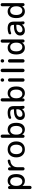

<svg xmlns="http://www.w3.org/2000/svg" viewBox="2484 -3274 1010 6018"><g transform="rotate(-90 2989.0 -265.0)"><path d="M171.9 -264.6V-254.9Q171.9 -168 210 -119.1Q248 -70.3 306.6 -70.3Q368.2 -70.3 406.2 -119.1Q444.3 -168 444.3 -259.8Q444.3 -354.5 408.2 -402.3Q372.1 -450.2 306.6 -450.2Q248 -450.2 210 -400.4Q171.9 -350.6 171.9 -264.6ZM72.3 169.9V-471.7Q72.3 -491.2 85.9 -505.4Q99.6 -519.5 118.7 -519.5Q137.7 -519.5 152.3 -505.9Q167 -492.2 168 -471.7L168.9 -446.3Q168.9 -445.3 169.9 -445.3Q171.9 -445.3 171.9 -446.3Q229.5 -530.3 332 -530.3Q430.7 -530.3 486.3 -461.4Q542 -392.6 542 -259.8Q542 -128.9 484.4 -59.6Q426.8 9.8 332 9.8Q234.4 9.8 174.8 -64.5Q174.8 -65.4 172.9 -65.4Q171.9 -65.4 171.9 -64.5V169.9Q171.9 191.4 157.2 205.6Q142.6 219.7 121.6 219.7Q100.6 219.7 86.4 205.6Q72.3 191.4 72.3 169.9Z M656.2 -50.8V-471.7Q656.2 -491.2 670.4 -505.4Q684.6 -519.5 704.6 -519.5Q724.6 -519.5 738.8 -505.9Q752.9 -492.2 753.9 -471.7L754.9 -420.9Q754.9 -419.9 755.9 -419.9Q756.8 -419.9 757.8 -420.9Q835.9 -513.7 954.1 -528.3Q970.7 -530.3 983.4 -518.1Q996.1 -505.9 996.1 -488.3Q996.1 -471.7 983.9 -459Q971.7 -446.3 954.1 -444.3Q862.3 -433.6 810.1 -376Q757.8 -318.4 757.8 -230.5V-50.8Q757.8 -29.3 742.7 -14.6Q727.5 0 706.5 0Q685.5 0 670.9 -15.1Q656.2 -30.3 656.2 -50.8Z M1423.3 -399.9Q1383.8 -450.2 1315.4 -450.2Q1247.1 -450.2 1207 -399.9Q1167 -349.6 1167 -259.8Q1167 -169.9 1207 -120.1Q1247.1 -70.3 1315.4 -70.3Q1383.8 -70.3 1423.3 -120.1Q1462.9 -169.9 1462.9 -259.8Q1462.9 -349.6 1423.3 -399.9ZM1497.1 -63Q1428.7 9.8 1315.4 9.8Q1202.1 9.8 1133.8 -63Q1065.4 -135.7 1065.4 -259.8Q1065.4 -383.8 1133.8 -457Q1202.1 -530.3 1315.4 -530.3Q1428.7 -530.3 1497.1 -457Q1565.4 -383.8 1565.4 -259.8Q1565.4 -135.7 1497.1 -63Z M1778.3 -264.6V-254.9Q1778.3 -168 1816.4 -119.1Q1854.5 -70.3 1913.1 -70.3Q1974.6 -70.3 2012.7 -119.1Q2050.8 -168 2050.8 -259.8Q2050.8 -354.5 2014.6 -402.3Q1978.5 -450.2 1913.1 -450.2Q1854.5 -450.2 1816.4 -400.4Q1778.3 -350.6 1778.3 -264.6ZM1678.7 -46.9V-700.2Q1678.7 -721.7 1693.4 -735.8Q1708 -750 1729 -750Q1750 -750 1764.2 -735.4Q1778.3 -720.7 1778.3 -700.2V-451.2Q1778.3 -450.2 1779.3 -450.2Q1781.2 -450.2 1781.2 -451.2Q1838.9 -530.3 1938 -530.3Q2037.1 -530.3 2092.8 -461.4Q2148.4 -392.6 2148.4 -259.8Q2148.4 -128.9 2090.8 -59.6Q2033.2 9.8 1938.5 9.8Q1835.9 9.8 1778.3 -74.2Q1778.3 -75.2 1776.4 -75.2Q1775.4 -75.2 1775.4 -74.2L1774.4 -46.9Q1773.4 -28.3 1759.3 -14.2Q1745.1 0 1725.1 0Q1705.1 0 1691.9 -14.2Q1678.7 -28.3 1678.7 -46.9Z M2522.5 -257.8Q2432.6 -257.8 2383.8 -227.1Q2335 -196.3 2335 -144.5Q2335 -107.4 2357.9 -86.4Q2380.9 -65.4 2417 -65.4Q2480.5 -65.4 2526.4 -108.9Q2572.3 -152.3 2572.3 -214.8V-249Q2572.3 -257.8 2563.5 -257.8ZM2392.6 9.8Q2321.3 9.8 2279.3 -30.3Q2237.3 -70.3 2237.3 -139.6Q2237.3 -226.6 2311 -279.3Q2384.8 -332 2522.5 -332H2563.5Q2572.3 -332 2572.3 -340.8Q2571.3 -401.4 2545.9 -425.8Q2520.5 -450.2 2457 -450.2Q2385.7 -450.2 2318.4 -421.9Q2304.7 -416 2291 -422.9Q2277.3 -429.7 2274.4 -445.3Q2271.5 -462.9 2279.8 -479Q2288.1 -495.1 2304.7 -502Q2377.9 -530.3 2457 -530.3Q2570.3 -530.3 2621.6 -484.9Q2672.9 -439.5 2672.9 -339.8V-139.6Q2672.9 -100.6 2679.7 -46.9Q2681.6 -29.3 2669.9 -14.6Q2658.2 0 2640.6 0Q2619.1 0 2603.5 -14.2Q2587.9 -28.3 2585 -47.9Q2584 -52.7 2584 -63.5Q2584 -74.2 2583 -79.1Q2583 -80.1 2582 -80.1Q2580.1 -80.1 2580.1 -79.1Q2551.8 -37.1 2502.4 -13.7Q2453.1 9.8 2392.6 9.8Z M2918 -264.6V-254.9Q2918 -168 2956.1 -119.1Q2994.1 -70.3 3052.7 -70.3Q3114.3 -70.3 3152.3 -119.1Q3190.4 -168 3190.4 -259.8Q3190.4 -354.5 3154.3 -402.3Q3118.2 -450.2 3052.7 -450.2Q2994.1 -450.2 2956.1 -400.4Q2918 -350.6 2918 -264.6ZM2818.4 -46.9V-700.2Q2818.4 -721.7 2833 -735.8Q2847.7 -750 2868.7 -750Q2889.6 -750 2903.8 -735.4Q2918 -720.7 2918 -700.2V-451.2Q2918 -450.2 2918.9 -450.2Q2920.9 -450.2 2920.9 -451.2Q2978.5 -530.3 3077.6 -530.3Q3176.8 -530.3 3232.4 -461.4Q3288.1 -392.6 3288.1 -259.8Q3288.1 -128.9 3230.5 -59.6Q3172.9 9.8 3078.1 9.8Q2975.6 9.8 2918 -74.2Q2918 -75.2 2916 -75.2Q2915 -75.2 2915 -74.2L2914.1 -46.9Q2913.1 -28.3 2898.9 -14.2Q2884.8 0 2864.7 0Q2844.7 0 2831.5 -14.2Q2818.4 -28.3 2818.4 -46.9Z M3437.5 -693.4V-697.3Q3437.5 -719.7 3452.6 -734.9Q3467.8 -750 3489.7 -750Q3511.7 -750 3527.3 -734.4Q3543 -718.8 3543 -697.3V-693.4Q3543 -670.9 3527.3 -655.3Q3511.7 -639.6 3489.7 -639.6Q3467.8 -639.6 3452.6 -655.3Q3437.5 -670.9 3437.5 -693.4ZM3437.5 -52.7V-466.8Q3437.5 -489.3 3452.6 -504.4Q3467.8 -519.5 3489.7 -519.5Q3511.7 -519.5 3527.3 -504.4Q3543 -489.3 3543 -466.8V-52.7Q3543 -30.3 3527.3 -15.1Q3511.7 0 3489.7 0Q3467.8 0 3452.6 -15.6Q3437.5 -31.2 3437.5 -52.7Z M3737.3 -52.7V-697.3Q3737.3 -719.7 3752.4 -734.9Q3767.6 -750 3789.6 -750Q3811.5 -750 3827.1 -734.4Q3842.8 -718.8 3842.8 -697.3V-52.7Q3842.8 -30.3 3827.1 -15.1Q3811.5 0 3789.6 0Q3767.6 0 3752.4 -15.6Q3737.3 -31.2 3737.3 -52.7Z M4037.1 -693.4V-697.3Q4037.1 -719.7 4052.2 -734.9Q4067.4 -750 4089.4 -750Q4111.3 -750 4127 -734.4Q4142.6 -718.8 4142.6 -697.3V-693.4Q4142.6 -670.9 4127 -655.3Q4111.3 -639.6 4089.4 -639.6Q4067.4 -639.6 4052.2 -655.3Q4037.1 -670.9 4037.1 -693.4ZM4037.1 -52.7V-466.8Q4037.1 -489.3 4052.2 -504.4Q4067.4 -519.5 4089.4 -519.5Q4111.3 -519.5 4127 -504.4Q4142.6 -489.3 4142.6 -466.8V-52.7Q4142.6 -30.3 4127 -15.1Q4111.3 0 4089.4 0Q4067.4 0 4052.2 -15.6Q4037.1 -31.2 4037.1 -52.7Z M4526.4 -450.2Q4460.9 -450.2 4424.8 -402.8Q4388.7 -355.5 4388.7 -259.8Q4388.7 -168 4426.3 -119.1Q4463.9 -70.3 4526.4 -70.3Q4585 -70.3 4623 -119.1Q4661.1 -168 4661.1 -254.9V-264.6Q4661.1 -350.6 4623 -400.4Q4585 -450.2 4526.4 -450.2ZM4501 9.8Q4406.2 9.8 4348.6 -59.6Q4291 -128.9 4291 -259.8Q4291 -392.6 4346.7 -461.4Q4402.3 -530.3 4501 -530.3Q4599.6 -530.3 4658.2 -451.2Q4658.2 -450.2 4660.2 -450.2Q4661.1 -450.2 4661.1 -451.2V-700.2Q4661.1 -721.7 4675.8 -735.8Q4690.4 -750 4711.4 -750Q4732.4 -750 4746.6 -735.4Q4760.7 -720.7 4760.7 -700.2V-46.9Q4760.7 -28.3 4747.1 -14.2Q4733.4 0 4713.9 0Q4694.3 0 4680.2 -14.2Q4666 -28.3 4665 -46.9L4664.1 -74.2Q4664.1 -75.2 4663.1 -75.2Q4661.1 -75.2 4661.1 -74.2Q4603.5 9.8 4501 9.8Z M5169.9 -257.8Q5080.1 -257.8 5031.2 -227.1Q4982.4 -196.3 4982.4 -144.5Q4982.4 -107.4 5005.4 -86.4Q5028.3 -65.4 5064.5 -65.4Q5127.9 -65.4 5173.8 -108.9Q5219.7 -152.3 5219.7 -214.8V-249Q5219.7 -257.8 5210.9 -257.8ZM5040 9.8Q4968.8 9.8 4926.8 -30.3Q4884.8 -70.3 4884.8 -139.6Q4884.8 -226.6 4958.5 -279.3Q5032.2 -332 5169.9 -332H5210.9Q5219.7 -332 5219.7 -340.8Q5218.8 -401.4 5193.4 -425.8Q5168 -450.2 5104.5 -450.2Q5033.2 -450.2 4965.8 -421.9Q4952.1 -416 4938.5 -422.9Q4924.8 -429.7 4921.9 -445.3Q4918.9 -462.9 4927.2 -479Q4935.5 -495.1 4952.1 -502Q5025.4 -530.3 5104.5 -530.3Q5217.8 -530.3 5269 -484.9Q5320.3 -439.5 5320.3 -339.8V-139.6Q5320.3 -100.6 5327.1 -46.9Q5329.1 -29.3 5317.4 -14.6Q5305.7 0 5288.1 0Q5266.6 0 5251 -14.2Q5235.4 -28.3 5232.4 -47.9Q5231.4 -52.7 5231.4 -63.5Q5231.4 -74.2 5230.5 -79.1Q5230.5 -80.1 5229.5 -80.1Q5227.5 -80.1 5227.5 -79.1Q5199.2 -37.1 5149.9 -13.7Q5100.6 9.8 5040 9.8Z M5666 -450.2Q5600.6 -450.2 5564.5 -402.8Q5528.3 -355.5 5528.3 -259.8Q5528.3 -168 5565.9 -119.1Q5603.5 -70.3 5666 -70.3Q5724.6 -70.3 5762.7 -119.1Q5800.8 -168 5800.8 -254.9V-264.6Q5800.8 -350.6 5762.7 -400.4Q5724.6 -450.2 5666 -450.2ZM5640.6 9.8Q5545.9 9.8 5488.3 -59.6Q5430.7 -128.9 5430.7 -259.8Q5430.7 -392.6 5486.3 -461.4Q5542 -530.3 5640.6 -530.3Q5739.3 -530.3 5797.9 -451.2Q5797.9 -450.2 5799.8 -450.2Q5800.8 -450.2 5800.8 -451.2V-700.2Q5800.8 -721.7 5815.4 -735.8Q5830.1 -750 5851.1 -750Q5872.1 -750 5886.2 -735.4Q5900.4 -720.7 5900.4 -700.2V-46.9Q5900.4 -28.3 5886.7 -14.2Q5873 0 5853.5 0Q5834 0 5819.8 -14.2Q5805.7 -28.3 5804.7 -46.9L5803.7 -74.2Q5803.7 -75.2 5802.7 -75.2Q5800.8 -75.2 5800.8 -74.2Q5743.2 9.8 5640.6 9.8Z"/></g></svg>

Font: Rounded Mgen+ 2p medium
Style: Regular
Weight: 500
Designer: [Source Han Sans]
Ryoko NISHIZUKA  (kana & ideographs); Paul D. Hunt (Latin, Greek & Cyrillic); Wenlong ZHANG  (bopomofo
Version: Version 1.059.20150602